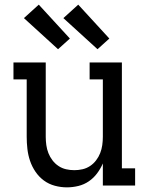

<svg xmlns="http://www.w3.org/2000/svg" viewBox="-20 -799 640 827"><path d="M268 8Q242 8 216 1Q190 -6 169 -21.5Q148 -37 133 -59Q118 -81 109.5 -106Q101 -131 98 -157.5Q95 -184 95 -210V-457H38V-530H177V-210Q177 -192 179.5 -174Q182 -156 188.5 -139.5Q195 -123 206 -108.5Q217 -94 232 -84Q247 -74 264.5 -70Q282 -66 300 -66Q318 -66 335.5 -70Q353 -74 368 -84Q383 -94 394 -108.5Q405 -123 411.5 -139.5Q418 -156 420.5 -174Q423 -192 423 -210V-457H366V-530H505V-74H562V0H423V-95Q413 -72 398 -52Q383 -32 362.5 -18Q342 -4 317.5 2Q293 8 268 8ZM400 -587 253 -721 317 -779 451 -633ZM230 -587 83 -721 147 -779 281 -633Z"/></svg>

Font: Iosevka Curly Slab Extended
Style: Regular
Weight: 400
Width: 7
Monospace: yes
Designer: Belleve Invis
Foundry: Belleve Invis
Version: Version 11.1.0; ttfautohint (v1.8.3)